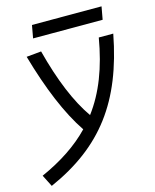

<svg xmlns="http://www.w3.org/2000/svg" viewBox="-167 -774 886 1095"><g transform="rotate(-15 275.5 -227.0)"><path d="M0.5 230.5C324.2 87.4 490.7 -134.8 564 -517.6H478.5C449.2 -346.7 397.5 -211.9 315.9 -103C245.6 -203.6 187.5 -343.3 140.1 -525.9L52.7 -517.6C109.9 -317.4 177.2 -153.3 257.3 -34.7C181.6 43.9 85.4 107.4 -34.7 161.1ZM115.2 -609.4H525.9L539.6 -685.1H128.9Z"/></g></svg>

Font: Cascadia Code PL SemiLight
Style: Italic
Weight: 350
Italic angle: -10°
Monospace: yes
Designer: Aaron Bell
Foundry: Saja Typeworks
Version: Version 2404.023